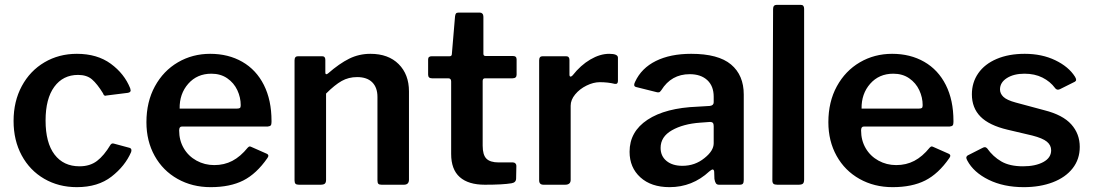

<svg xmlns="http://www.w3.org/2000/svg" viewBox="-20 -762 4509 792"><path d="M517 -398 519 -389Q519 -381 507 -379L419 -368L415 -367Q408 -367 405 -377Q381 -416 359.5 -434.5Q338 -453 302 -453Q240 -453 204 -404Q168 -355 168 -265Q168 -173 205 -124.5Q242 -76 308 -76Q351 -76 380 -98Q409 -120 436 -165Q439 -169 442.5 -170Q446 -171 452 -169L515 -152Q525 -149 521 -135Q496 -77 440 -33.5Q384 10 297 10Q222 10 162.5 -24.5Q103 -59 69.5 -121Q36 -183 36 -263Q36 -344 70 -407Q104 -470 163.5 -505Q223 -540 297 -540Q381 -540 437 -499Q493 -458 517 -398Z M864 -81Q905 -81 938.5 -98.5Q972 -116 1002 -153Q1007 -158 1010 -158Q1013 -158 1019 -155L1080 -128Q1087 -125 1087 -119Q1087 -116 1083 -110Q1038 -45 983.5 -17.5Q929 10 849 10Q773 10 712.5 -24Q652 -58 618 -119Q584 -180 584 -258Q584 -342 619 -406Q654 -470 714 -505Q774 -540 847 -540Q922 -540 979.5 -507Q1037 -474 1068.5 -411.5Q1100 -349 1100 -263V-259Q1100 -249 1097 -245Q1094 -241 1084 -240H730Q719 -240 719 -224Q719 -183 738 -150.5Q757 -118 790.5 -99.5Q824 -81 864 -81ZM956 -314Q966 -314 969.5 -316.5Q973 -319 973 -328Q973 -360 959 -390Q945 -420 917.5 -439Q890 -458 852 -458Q793 -458 756.5 -416.5Q720 -375 721 -314Z M1195 -18V-513Q1195 -530 1209 -530H1309Q1322 -530 1322 -515V-463Q1322 -457 1325 -456Q1328 -455 1333 -459Q1380 -500 1420.5 -520Q1461 -540 1508 -540Q1582 -540 1624.5 -497.5Q1667 -455 1667 -385V-21Q1667 0 1646 0H1554Q1544 0 1540.5 -4Q1537 -8 1537 -18V-362Q1537 -401 1515.5 -422.5Q1494 -444 1453 -444Q1418 -444 1389.5 -428Q1361 -412 1325 -376V-20Q1325 -9 1320 -4.5Q1315 0 1302 0H1213Q1203 0 1199 -4Q1195 -8 1195 -18Z M1981 -439Q1971 -439 1971 -428V-161Q1971 -123 1986.5 -107.5Q2002 -92 2037 -92H2096Q2102 -92 2106 -88Q2110 -84 2110 -78L2109 -26Q2109 -9 2090 -6Q2054 0 1980 0Q1912 0 1876.5 -31.5Q1841 -63 1841 -127V-426Q1841 -439 1829 -439H1762Q1746 -439 1746 -454V-517Q1746 -530 1761 -530H1835Q1844 -530 1844 -540L1857 -694Q1858 -703 1861 -706.5Q1864 -710 1871 -710H1960Q1966 -710 1970 -705.5Q1974 -701 1974 -693V-540Q1974 -531 1983 -531H2096Q2111 -531 2111 -517V-454Q2111 -439 2094 -439Z M2204 -18V-513Q2204 -530 2218 -530H2315Q2329 -530 2329 -515V-454Q2329 -446 2334 -446Q2337 -446 2342 -451Q2375 -493 2415 -516.5Q2455 -540 2493 -540Q2529 -540 2529 -524V-428Q2529 -414 2516 -416Q2488 -423 2454 -423Q2428 -423 2399.5 -409Q2371 -395 2352.5 -372.5Q2334 -350 2334 -326V-20Q2334 0 2311 0H2222Q2204 0 2204 -18Z M2742 10Q2666 10 2621.5 -30.5Q2577 -71 2577 -136Q2577 -219 2651 -268Q2725 -317 2858 -322L2908 -325Q2924 -327 2924 -340V-363Q2924 -407 2897.5 -431.5Q2871 -456 2825 -456Q2749 -456 2708 -390Q2705 -386 2702.5 -383.5Q2700 -381 2696 -381Q2691 -381 2688 -382L2604 -403Q2596 -405 2596 -412Q2596 -417 2600 -425Q2626 -481 2685.5 -510.5Q2745 -540 2831 -540Q2943 -540 2995.5 -496Q3048 -452 3048 -372V-20Q3048 -9 3044.5 -4.5Q3041 0 3031 0H2946Q2937 0 2933 -6Q2929 -12 2927 -24L2926 -54Q2925 -63 2919 -63Q2916 -63 2906 -55Q2836 10 2742 10ZM2909 -259 2868 -256Q2798 -251 2751.5 -224.5Q2705 -198 2705 -152Q2705 -118 2729.5 -98Q2754 -78 2795 -78Q2847 -78 2886 -110Q2924 -140 2924 -171V-242Q2924 -251 2920.5 -255Q2917 -259 2909 -259Z M3297 -22Q3297 -9 3292 -4.5Q3287 0 3274 0H3186Q3175 0 3170.5 -4Q3166 -8 3166 -18L3169 -725Q3169 -742 3184 -742H3283Q3297 -742 3297 -726Z M3677 -81Q3718 -81 3751.5 -98.5Q3785 -116 3815 -153Q3820 -158 3823 -158Q3826 -158 3832 -155L3893 -128Q3900 -125 3900 -119Q3900 -116 3896 -110Q3851 -45 3796.5 -17.5Q3742 10 3662 10Q3586 10 3525.5 -24Q3465 -58 3431 -119Q3397 -180 3397 -258Q3397 -342 3432 -406Q3467 -470 3527 -505Q3587 -540 3660 -540Q3735 -540 3792.5 -507Q3850 -474 3881.5 -411.5Q3913 -349 3913 -263V-259Q3913 -249 3910 -245Q3907 -241 3897 -240H3543Q3532 -240 3532 -224Q3532 -183 3551 -150.5Q3570 -118 3603.5 -99.5Q3637 -81 3677 -81ZM3769 -314Q3779 -314 3782.5 -316.5Q3786 -319 3786 -328Q3786 -360 3772 -390Q3758 -420 3730.5 -439Q3703 -458 3665 -458Q3606 -458 3569.5 -416.5Q3533 -375 3534 -314Z M4206 -458Q4162 -458 4133.5 -440Q4105 -422 4105 -393Q4105 -376 4119 -362.5Q4133 -349 4170 -339L4289 -307Q4364 -288 4399 -249Q4434 -210 4434 -156Q4434 -105 4404.5 -67.5Q4375 -30 4322.5 -10Q4270 10 4203 10Q4120 10 4058 -20.5Q3996 -51 3970 -100Q3966 -108 3966 -111Q3966 -117 3972 -121L4031 -151Q4038 -155 4043 -155Q4047 -155 4052 -150Q4076 -116 4110.5 -96Q4145 -76 4200 -76Q4251 -76 4283.5 -93.5Q4316 -111 4316 -142Q4316 -163 4298.5 -177.5Q4281 -192 4238 -203L4136 -227Q4060 -245 4024.5 -281Q3989 -317 3989 -373Q3989 -422 4015.5 -460Q4042 -498 4091.5 -519Q4141 -540 4207 -540Q4278 -540 4333 -513.5Q4388 -487 4414 -446Q4419 -438 4419 -433Q4419 -428 4414 -425L4352 -394Q4346 -392 4345 -392Q4337 -392 4332 -399Q4312 -426 4280 -442Q4248 -458 4206 -458Z"/></svg>

Font: n
Style: Regular
Weight: 600
Designer: Pablo Impallari, Rodrigo Fuenzalida
Foundry: Impallari Type
Version: Version 1.002; ttfautohint (v1.5)